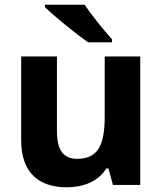

<svg xmlns="http://www.w3.org/2000/svg" viewBox="-20 -786 690 816"><path d="M340 -766H171V-756C209 -718 304 -641 355 -606H456V-619C423 -656 369 -721 340 -766ZM576 -546H425V-290C425 -174 399 -111 308 -111C248 -111 222 -150 222 -228V-546H70V-190C70 -50 147 10 264 10C333 10 397 -14 432 -70H441L460 0H576Z"/></svg>

Font: Noto Sans Myanmar UI
Style: Bold
Weight: 700
Designer: Monotype Design Team
Foundry: Monotype Imaging Inc.
Version: Version 2.103